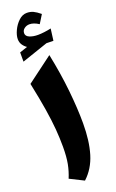

<svg xmlns="http://www.w3.org/2000/svg" viewBox="-205 -1143 720 1195"><g transform="rotate(-20 154.5 -545.5)"><path d="M192.4 -802.7Q219.7 -670.4 232.2 -549.8Q244.6 -429.2 244.6 -333Q244.6 -215.8 219.2 -131.8Q193.8 -47.9 133.8 7.3L42 -38.6Q59.6 -80.6 68.4 -126.2Q77.1 -171.9 77.1 -238.3Q77.1 -294.4 72.3 -354.2Q67.4 -414.1 55.2 -490.7Q43 -567.4 20.5 -674.3ZM91.3 -983.9Q91.3 -963.9 114.7 -954.3Q138.2 -944.8 169.4 -944.8Q188 -944.8 211.9 -947.8Q235.8 -950.7 256.8 -955.6L246.6 -877.4L200.7 -878.4L27.3 -819.3V-880.4L79.1 -897.9Q62 -909.7 51.8 -925.8Q41.5 -941.9 41.5 -962.9Q41.5 -987.8 56.2 -1019.3Q70.8 -1050.8 95.5 -1074.2Q120.1 -1097.7 149.4 -1097.7Q172.9 -1097.7 191.9 -1088.9Q210.9 -1080.1 236.3 -1059.1L202.1 -1003.9Q168.9 -1025.4 141.1 -1025.4Q121.6 -1025.4 106.4 -1013.9Q91.3 -1002.4 91.3 -983.9Z"/></g></svg>

Font: Pinar-DS2-FD ExtraBold
Style: Regular
Weight: 800
Designer: Amin Abedi
Version: Version 3.000